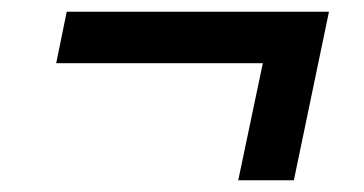

<svg xmlns="http://www.w3.org/2000/svg" viewBox="-20 -409 621 328"><path d="M429 -301H76L94 -389H542L482 -101H387Z"/></svg>

Font: Decalotype Medium Italic
Style: Regular
Weight: 500
Italic angle: -12°
Designer: Alfredo Marco Pradil
Foundry: Alfredo Marco Pradil
Version: Version 1.0